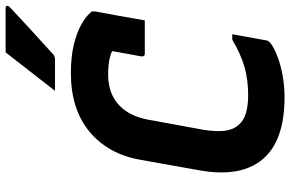

<svg xmlns="http://www.w3.org/2000/svg" viewBox="-190 -796 1006 665"><g transform="rotate(-90 312.5 -463.0)"><path d="M309 20Q232 20 178 0.5Q124 -19 92.5 -57.5Q61 -96 52 -151Q43 -206 56 -277L92 -479Q102 -536 127 -580.5Q152 -625 190.5 -656.5Q229 -688 279.5 -704Q330 -720 392 -720Q449 -720 490 -710Q531 -700 558.5 -685Q586 -670 601 -653Q604 -651 605 -648.5Q606 -646 606 -643Q606 -640 606 -636Q599 -599 590.5 -552.5Q582 -506 575 -464Q546 -464 517 -464Q488 -464 459 -464Q454 -464 452 -467Q450 -470 450 -475Q453 -492 456.5 -510.5Q460 -529 464 -551.5Q468 -574 473 -604L494 -562Q471 -579 446.5 -585Q422 -591 387 -591Q347 -591 315 -576Q283 -561 261 -529.5Q239 -498 230 -447L196 -261Q189 -217 192.5 -187.5Q196 -158 213 -139Q228 -121 254.5 -113.5Q281 -106 314 -106Q369 -106 413 -118.5Q457 -131 508 -161H527Q524 -146 521.5 -131.5Q519 -117 516.5 -103.5Q514 -90 511.5 -75.5Q509 -61 506 -46Q506 -41 503.5 -37Q501 -33 498 -30Q482 -17 452.5 -5.5Q423 6 386 13Q349 20 309 20ZM464 -946Q502 -946 523.5 -946Q545 -946 565.5 -946Q586 -946 618 -946Q624 -946 625 -941.5Q626 -937 621 -932Q599 -911 581.5 -895Q564 -879 547.5 -863.5Q531 -848 509.5 -829Q488 -810 457 -781Q455 -779 450.5 -777Q446 -775 440 -775Q418 -775 400 -775Q382 -775 365 -775Q348 -775 331 -775Q355 -806 376 -833Q397 -860 419 -888Q441 -916 464 -946Z"/></g></svg>

Font: RecMonoLinear Nerd Font Mono
Style: Bold Italic
Weight: 700
Italic angle: -10°
Monospace: yes
Version: Version 1.085; ttfautohint (v1.8.4.7-5d5b);Nerd Fonts 3.2.1